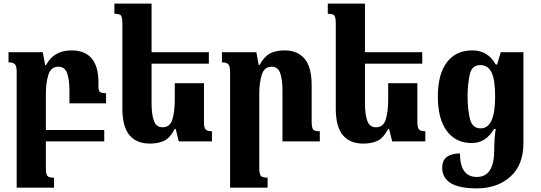

<svg xmlns="http://www.w3.org/2000/svg" viewBox="-20 -780 2984 1059"><path d="M278 200Q249 200 241 189.5Q233 179 233 147V0H555V-63H233V-262Q233 -324 247 -368Q261 -412 302 -412Q337 -412 350 -377Q363 -342 363 -278V-210H565V-266Q537 -266 530 -274Q523 -282 523 -302V-325Q523 -502 374 -502Q277 -502 234 -421H229L216 -492H27V-436Q52 -436 62 -426Q72 -416 72 -384V255H278Z M944 -69H949L966 0H1149V-56Q1124 -56 1114.5 -65.5Q1105 -75 1105 -107V-321H944V-229Q944 -166 931 -122Q918 -78 877 -78Q842 -78 829 -113Q816 -148 816 -213V-429H1132V-492H816V-760H611V-704Q641 -704 648 -693.5Q655 -683 655 -648V-182Q655 -81 694 -34.5Q733 12 807 12Q852 12 884.5 -3Q917 -18 944 -69Z M1744 -56Q1714 -56 1706.5 -66.5Q1699 -77 1699 -112V-309Q1699 -410 1660 -456Q1621 -502 1550 -502Q1501 -502 1469 -485Q1437 -468 1411 -421H1407L1394 -492H1204V-436Q1229 -436 1239 -426Q1249 -416 1249 -384V255H1456V200Q1427 200 1418.5 189.5Q1410 179 1410 147V-262Q1410 -324 1424 -368Q1438 -412 1478 -412Q1513 -412 1525.5 -377Q1538 -342 1538 -278V0H1744Z M2121 -69H2126L2143 0H2326V-56Q2301 -56 2291.5 -65.5Q2282 -75 2282 -107V-321H2121V-229Q2121 -166 2108 -122Q2095 -78 2054 -78Q2019 -78 2006 -113Q1993 -148 1993 -213V-429H2309V-492H1993V-760H1788V-704Q1818 -704 1825 -693.5Q1832 -683 1832 -648V-182Q1832 -81 1871 -34.5Q1910 12 1984 12Q2029 12 2061.5 -3Q2094 -18 2121 -69Z M2609 259Q2723 259 2795 194.5Q2867 130 2867 9V-492H2742L2722 -424H2714Q2672 -502 2585 -502Q2494 -502 2444.5 -436Q2395 -370 2395 -248Q2395 -124 2444.5 -57.5Q2494 9 2582 9Q2660 9 2705 -69H2714Q2709 -32 2707.5 -9Q2706 14 2706 34V48Q2706 196 2610 196Q2517 196 2517 66Q2419 68 2419 144Q2419 259 2609 259ZM2631 -72Q2584 -72 2571.5 -126Q2559 -180 2559 -247Q2559 -314 2570.5 -367.5Q2582 -421 2629 -421Q2671 -421 2691 -381Q2711 -341 2711 -246Q2711 -72 2631 -72Z"/></svg>

Font: Noto Serif Armenian SemiCondensed Extra
Style: Regular
Weight: 800
Width: 4
Designer: Monotype Design Team
Foundry: Monotype Imaging Inc.
Version: Version 1.901